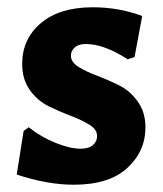

<svg xmlns="http://www.w3.org/2000/svg" viewBox="-20 -497 447 528"><path d="M235 -477Q307 -477 371 -453L350 -340L331 -334Q266 -376 216 -376Q196 -376 185.5 -366.5Q175 -357 175 -344Q175 -326 196 -313Q217 -300 247.5 -288.5Q278 -277 308 -262Q338 -247 359 -217.5Q380 -188 380 -147Q380 -81 330 -35Q280 11 183 11Q110 11 26 -17L45 -137L59 -147Q93 -120 133 -104Q173 -88 202 -88Q224 -88 235.5 -98Q247 -108 247 -123Q247 -141 226 -154Q205 -167 174.5 -178.5Q144 -190 113.5 -205Q83 -220 62 -249.5Q41 -279 41 -321Q41 -390 92.5 -433.5Q144 -477 235 -477Z"/></svg>

Font: Alegreya Sans ExtraBold
Style: Regular
Weight: 800
Designer: Juan Pablo del Peral
Foundry: Huerta Tipografica
Version: Version 2.007